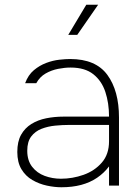

<svg xmlns="http://www.w3.org/2000/svg" viewBox="-20 -783 592 810"><path d="M239 7Q210 7 177.5 0Q145 -7 116.5 -23.5Q88 -40 70.5 -69Q53 -98 53 -142Q53 -186 69 -214.5Q85 -243 112.5 -260Q140 -277 175 -284Q210 -291 248 -291H440Q440 -348 424.5 -395Q409 -442 373.5 -470Q338 -498 278 -498Q253 -498 225 -492.5Q197 -487 172.5 -473Q148 -459 133 -432H86Q99 -467 123 -487Q147 -507 175 -517.5Q203 -528 230 -531Q257 -534 276 -534Q384 -534 433 -467Q482 -400 482 -287V0H440V-81Q419 -53 389.5 -33Q360 -13 322.5 -3Q285 7 239 7ZM237 -29Q286 -29 332.5 -45.5Q379 -62 409.5 -97Q440 -132 440 -187V-256H273Q244 -256 213 -253Q182 -250 155 -239.5Q128 -229 111.5 -207Q95 -185 95 -147Q95 -106 115.5 -79.5Q136 -53 168.5 -41Q201 -29 237 -29ZM268 -636 344 -763H394L306 -636Z"/></svg>

Font: Onest Thin
Style: Regular
Weight: 250
Designer: Dmitri Voloshin, Andrey Kudryavtsev
Foundry: Dmitri Voloshin, Andrey Kudryavtsev
Version: Version 1.000;gftools[0.9.33]